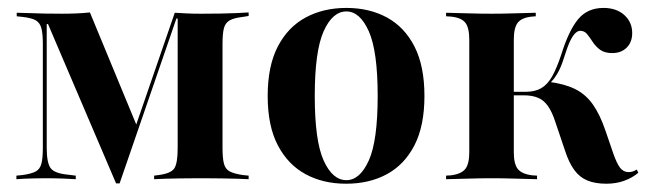

<svg xmlns="http://www.w3.org/2000/svg" viewBox="-20 -448 1628 480"><path d="M96.8 -78.2Q96.8 -41.1 106.5 -27.8Q116.1 -14.5 150 -11.3L169.4 -8.9V0Q158.1 -0.8 137.9 -1.6Q117.7 -2.4 92.7 -2.4Q77.4 -2.4 64.1 -2Q50.8 -1.6 39.9 -1.2Q29 -0.8 21 0V-8.9L37.1 -10.5Q58.9 -13.7 69.4 -19.4Q79.8 -25 83.5 -38.7Q87.1 -52.4 87.1 -78.2V-337.9Q87.1 -363.7 83.5 -377.4Q79.8 -391.1 69.4 -397.2Q58.9 -403.2 37.1 -405.6L21.8 -407.3V-416.1Q33.9 -416.1 51.2 -415.3Q68.5 -414.5 91.1 -414.1Q113.7 -413.7 137.9 -413.7H133.9Q154 -413.7 171.8 -414.5Q189.5 -415.3 204.8 -416.9L324.2 -128.2L310.5 -107.3L416.9 -416.1Q429.8 -415.3 446.4 -414.5Q462.9 -413.7 480.6 -413.7H485.5Q510.5 -413.7 532.3 -414.1Q554 -414.5 571.8 -415.3Q589.5 -416.1 601.6 -416.9V-408.1L586.3 -405.6Q565.3 -403.2 554.4 -397.2Q543.5 -391.1 539.9 -377.8Q536.3 -364.5 536.3 -337.9V-78.2Q536.3 -52.4 539.9 -38.7Q543.5 -25 554.4 -19.4Q565.3 -13.7 586.3 -10.5L601.6 -8.9V0Q590.3 -0.8 572.6 -1.2Q554.8 -1.6 533.1 -2Q511.3 -2.4 485.5 -2.4H480.6H475.8Q452.4 -2.4 431 -2Q409.7 -1.6 393.1 -1.2Q376.6 -0.8 365.3 0V-8.9L377.4 -10.5Q407.3 -14.5 415.7 -27Q424.2 -39.5 424.2 -78.2V-401.6H421L279 10.5H270.2L100 -387.9H96.8Z M845.2 11.3Q787.9 11.3 744 -12.5Q700 -36.3 674.6 -84.7Q649.2 -133.1 649.2 -208.1Q649.2 -283.1 674.6 -331.9Q700 -380.6 744.4 -404.4Q788.7 -428.2 846 -428.2Q903.2 -428.2 947.2 -404.4Q991.1 -380.6 1016.1 -331.9Q1041.1 -283.1 1041.1 -208.1Q1041.1 -133.1 1016.1 -84.7Q991.1 -36.3 947.2 -12.5Q903.2 11.3 845.2 11.3ZM846 2.4Q879.8 2.4 902 -46.8Q924.2 -96 924.2 -208.1Q924.2 -320.2 902 -369.8Q879.8 -419.4 846 -419.4Q811.3 -419.4 789.1 -369.8Q766.9 -320.2 766.9 -208.1Q766.9 -96 789.1 -46.8Q811.3 2.4 846 2.4Z M1153.2 -208.1V-348.4Q1153.2 -379 1143.1 -391.5Q1133.1 -404 1107.3 -406.5L1095.2 -407.3V-416.1Q1130.6 -415.3 1156.5 -414.5Q1182.3 -413.7 1208.9 -413.7Q1234.7 -413.7 1259.7 -414.5Q1284.7 -415.3 1319.4 -416.1V-407.3L1309.7 -406.5Q1284.7 -404 1274.6 -391.5Q1264.5 -379 1264.5 -348.4V-208.1ZM1208.9 -2.4Q1182.3 -2.4 1156.5 -1.6Q1130.6 -0.8 1095.2 0V-8.9L1107.3 -9.7Q1133.1 -12.9 1143.1 -25.4Q1153.2 -37.9 1153.2 -67.7V-208.1H1264.5V-67.7Q1264.5 -37.9 1274.6 -25.4Q1284.7 -12.9 1310.5 -9.7L1322.6 -8.9V0Q1287.9 -0.8 1262.1 -1.6Q1236.3 -2.4 1208.9 -2.4ZM1496 11.3Q1467.7 11.3 1448.4 3.2Q1429 -4.8 1415.7 -23Q1402.4 -41.1 1392.7 -71L1368.5 -142.7Q1360.5 -167.7 1350 -182.7Q1339.5 -197.6 1325 -203.6Q1310.5 -209.7 1289.5 -209.7H1258.9V-218.5H1294.4Q1317.7 -218.5 1333.5 -227.8Q1349.2 -237.1 1360.5 -257.3Q1371.8 -277.4 1383.1 -311.3Q1401.6 -371 1425 -399.6Q1448.4 -428.2 1488.7 -428.2Q1521 -428.2 1540.7 -410.5Q1560.5 -392.7 1560.5 -365.3Q1560.5 -342.7 1546.8 -329Q1533.1 -315.3 1510.5 -315.3Q1491.9 -315.3 1480.6 -323.4Q1469.4 -331.5 1462.1 -342.7Q1454.8 -354 1448 -362.5Q1441.1 -371 1430.6 -371Q1425 -371 1419 -365.7Q1412.9 -360.5 1406 -346.8Q1399.2 -333.1 1390.3 -304.8Q1383.1 -280.6 1373.4 -264.1Q1363.7 -247.6 1350.8 -236.3V-243.5Q1390.3 -238.7 1416.9 -225.8Q1443.5 -212.9 1461.7 -187.5Q1479.8 -162.1 1493.5 -121.8L1512.9 -65.3Q1521.8 -39.5 1530.2 -28.6Q1538.7 -17.7 1551.6 -17.7Q1562.1 -17.7 1571.8 -24.2L1575.8 -16.1Q1560.5 -3.2 1540.3 4Q1520.2 11.3 1496 11.3Z"/></svg>

Font: Playfair 144pt SemiCondensed
Style: Bold
Weight: 700
Width: 4
Designer: Claus Eggers Sørensen
Foundry: Claus Eggers Sørensen
Version: Version 2.203